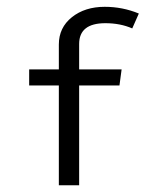

<svg xmlns="http://www.w3.org/2000/svg" viewBox="-20 -552 466 572"><path d="M393.6 -511.7 374 -467.3Q338.4 -482.9 293.9 -482.9Q215.8 -482.9 215.8 -420.9V-345.2H342.3L335.9 -297.4H215.8V0H155.3V-297.4H66.9V-345.2H155.3V-419.4Q155.3 -469.7 194.1 -500.7Q232.9 -531.7 292 -531.7Q345.2 -531.7 393.6 -511.7Z"/></svg>

Font: Amiri Typewriter
Style: Regular
Weight: 400
Monospace: yes
Designer: Khaled Hosny
Version: Version 1.1